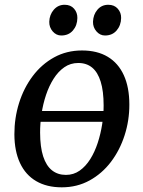

<svg xmlns="http://www.w3.org/2000/svg" viewBox="-20 -782 606 813"><path d="M428.8 -266.2H134.7L141.2 -312.1H434.1ZM327.2 -568.3Q391.8 -568.3 436.3 -541.5Q480.9 -514.8 504.2 -463.7Q527.6 -412.7 527.7 -339.7Q527.9 -271.9 507.6 -209Q487.4 -146.1 449.7 -96.4Q411.9 -46.8 359.1 -17.8Q306.3 11.2 241.5 11.2Q178.2 11.2 133.3 -15Q88.3 -41.2 64.8 -91.5Q41.2 -141.8 40.9 -213.4Q40.8 -282.4 60.8 -346.1Q80.9 -409.8 118.6 -459.9Q156.2 -509.9 209.1 -539.1Q262.1 -568.3 327.2 -568.3ZM311.4 -515.3Q278.3 -515.3 252.3 -497.2Q226.3 -479.1 207 -448.6Q187.6 -418.1 174.8 -379.7Q162 -341.3 155.9 -300.2Q149.7 -259.1 149.8 -220.4Q150 -159.5 162.8 -119.9Q175.7 -80.2 200.1 -60.8Q224.6 -41.4 259.2 -41.4Q291.5 -41.4 317.2 -59.4Q342.8 -77.4 362 -107.9Q381.1 -138.4 393.7 -176.7Q406.2 -214.9 412.6 -255.9Q418.9 -296.9 418.8 -335.6Q418.7 -396.6 406.3 -436.3Q394 -476 370.4 -495.6Q346.7 -515.3 311.4 -515.3ZM239.4 -631.7Q218.2 -631.7 203.1 -649.1Q188.1 -666.5 188.6 -689.9Q189.6 -720.1 207.9 -741Q226.2 -761.8 253.6 -761.8Q279.4 -761.8 293.7 -745.1Q308 -728.4 307.6 -705.8Q307.3 -674.7 289 -653.2Q270.7 -631.7 239.4 -631.7ZM424.7 -631.7Q403.5 -631.7 388.4 -649.1Q373.3 -666.5 373.8 -689.9Q374.8 -720.1 392.6 -741Q410.5 -761.8 438.5 -761.8Q464 -761.8 478.7 -745.1Q493.4 -728.4 492.9 -705.8Q492.4 -674.7 474 -653.2Q455.7 -631.7 424.7 -631.7Z"/></svg>

Font: Merriweather Light
Style: Italic
Weight: 300
Italic angle: -7.8°
Designer: Eben Sorkin
Foundry: Eben Sorkin
Version: Version 2.101